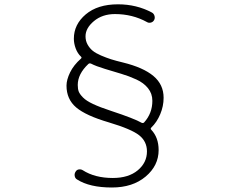

<svg xmlns="http://www.w3.org/2000/svg" viewBox="-20 -791 1040 867"><path d="M666 -734.4Q674.8 -729.5 677.7 -719.2Q680.7 -709 675.8 -700.2Q670.9 -691.4 661.1 -689Q651.4 -686.5 643.6 -691.4Q578.1 -727.5 499 -727.5Q442.4 -727.5 404.3 -695.8Q366.2 -664.1 366.2 -627Q366.2 -606.4 375.5 -589.8Q384.8 -573.2 398.4 -562Q412.1 -550.8 436 -540.5Q460 -530.3 481.4 -523.4Q502.9 -516.6 535.2 -508.8Q627 -486.3 672.9 -447.8Q718.8 -409.2 718.8 -349.6Q718.8 -311.5 703.6 -275.4Q688.5 -239.3 663.1 -214.8Q658.2 -210 663.1 -205.1Q696.3 -169.9 696.3 -113.3Q696.3 -43 637.7 6.3Q579.1 55.7 485.4 55.7Q384.8 55.7 328.1 19.5Q319.3 14.6 317.4 3.9Q315.4 -6.8 321.3 -15.6Q326.2 -24.4 335.9 -25.9Q345.7 -27.3 353.5 -22.5Q408.2 12.7 489.3 12.7Q560.5 12.7 602.1 -22Q643.6 -56.6 643.6 -107.4Q643.6 -152.3 608.4 -180.2Q573.2 -208 471.7 -238.3Q368.2 -268.6 324.2 -305.7Q280.3 -342.8 280.3 -404.3Q280.3 -430.7 296.4 -463.9Q312.5 -497.1 345.7 -526.4Q350.6 -531.2 345.7 -535.2Q330.1 -549.8 321.8 -572.3Q313.5 -594.7 313.5 -616.2Q313.5 -680.7 367.2 -726.1Q420.9 -771.5 512.7 -771.5Q596.7 -771.5 666 -734.4ZM390.6 -503.9Q387.7 -504.9 385.7 -504.9Q381.8 -504.9 378.9 -502Q331.1 -457 331.1 -407.2Q331.1 -389.6 335.4 -377.9Q339.8 -366.2 354.5 -351.1Q369.1 -335.9 400.4 -321.3Q431.6 -306.6 482.4 -290Q585.9 -255.9 620.1 -236.3Q622.1 -235.4 625 -235.4Q627.9 -235.4 630.9 -238.3Q668 -279.3 668 -335.9Q668 -368.2 648.4 -392.6Q628.9 -417 595.7 -432.1Q562.5 -447.3 528.3 -457.5Q494.1 -467.8 453.6 -480Q413.1 -492.2 390.6 -503.9Z"/></svg>

Font: Gen Jyuu Gothic Light
Style: Regular
Weight: 200
Designer: [Source Han Sans]
Ryoko NISHIZUKA  (kana & ideographs); Paul D. Hunt (Latin, Greek & Cyrillic); Wenlong ZHANG  (bopomofo
Version: Version 1.002.20150607